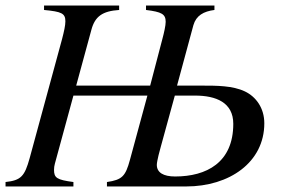

<svg xmlns="http://www.w3.org/2000/svg" viewBox="-48 -673 1034 693"><path d="M591 -364 650 -582C660 -617 687 -632 726 -637V-653H479V-637C536 -630 550 -622 550 -594C550 -581 544 -554 538 -532L494 -364H227L282 -566C295 -614 322 -633 382 -637V-653H111V-637C174 -631 188 -625 188 -596C188 -581 183 -559 176 -532L59 -102C41 -37 28 -22 -28 -16V0H217V-16C157 -24 147 -31 147 -60C147 -67 148 -75 150 -82L217 -328H484L421 -96C405 -37 393 -24 338 -16V0H624C780 0 906 -87 906 -228C906 -283 876 -324 836 -343C792 -364 734 -364 680 -364ZM583 -328H656C732 -328 794 -303 794 -226C794 -86 697 -36 584 -36C542 -36 518 -50 518 -78C518 -91 530 -136 532 -142Z"/></svg>

Font: STIXGeneral
Style: Italic
Weight: 400
Italic angle: -16.33°
Designer: MicroPress Inc., with final additions and corrections provided by Coen Hoffman, Elsevier (retired)
Version: Version 1.1.0